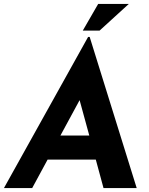

<svg xmlns="http://www.w3.org/2000/svg" viewBox="-39 -952 755 972"><path d="M446 -144H202L124 0H-19L407 -765H415L653 0H485ZM413 -266 364 -445 267 -266ZM465 -797H380L458 -932H613Z"/></svg>

Font: Josefin Sans
Style: Bold Italic
Weight: 700
Italic angle: -7°
Designer: Santiago Orozco
Foundry: Typemade
Version: Version 2.000